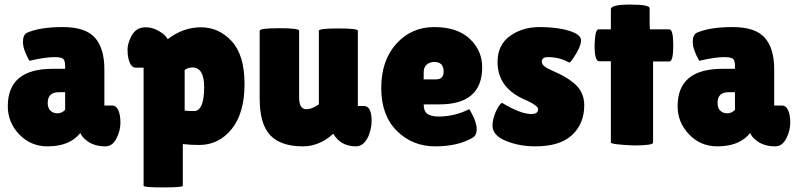

<svg xmlns="http://www.w3.org/2000/svg" viewBox="-20 -628 3477 837"><path d="M108 -363Q80 -413 80 -444.5Q80 -476 97 -485Q154 -510 253.5 -510Q353 -510 394 -463.5Q435 -417 435 -326V-168H469Q486 -168 495.5 -148Q505 -128 505 -93Q505 -58 487.5 -24Q470 10 440 10Q386 10 353 -19Q338 -31 330 -48Q284 10 187 10Q114 10 64 -42Q14 -94 14 -165Q14 -328 209 -328H264V-338Q264 -364 255.5 -371.5Q247 -379 216 -379Q178 -379 108 -363ZM188 -179Q188 -157 200 -145.5Q212 -134 230.5 -134Q249 -134 264 -149V-226H236Q188 -226 188 -179Z M777 182Q777 189 691.5 189Q606 189 606 182V-333H572Q548 -333 539 -377Q536 -391 536 -413Q536 -435 550 -465Q570 -509 614 -509Q643 -509 667.5 -495.5Q692 -482 701.5 -470.5Q711 -459 711 -457Q778 -509 856 -509Q934 -509 990 -448.5Q1046 -388 1046 -261.5Q1046 -135 990 -65.5Q934 4 848 4Q809 4 777 0ZM818 -334Q801 -334 785 -323V-146Q802 -144 812.5 -144Q823 -144 829 -144Q870 -148 870 -249Q870 -334 818 -334Z M1112 -494Q1112 -505 1198 -505Q1284 -505 1284 -494V-202Q1284 -152 1316 -152Q1340 -152 1370 -173V-494Q1370 -504 1455 -504Q1540 -504 1540 -494V-166H1566Q1600 -166 1600 -101Q1600 -68 1586 -34Q1566 10 1532 10Q1465 10 1433 -45L1432 -44Q1371 10 1301 10Q1204 10 1158 -38.5Q1112 -87 1112 -199Z M2039 -27Q1976 10 1877 10Q1778 10 1710 -57.5Q1642 -125 1642 -244.5Q1642 -364 1707.5 -437Q1773 -510 1873 -510Q1973 -510 2027.5 -459Q2082 -408 2082 -335Q2082 -173 1896 -173H1827Q1827 -143 1843.5 -131.5Q1860 -120 1892 -120Q1962 -120 2025 -152Q2026 -153 2034 -138Q2058 -95 2058 -65.5Q2058 -36 2039 -27ZM1914 -316Q1914 -358 1873 -358Q1854 -358 1840.5 -346.5Q1827 -335 1827 -313V-282H1881Q1914 -282 1914 -316Z M2168 -180Q2249 -131 2296 -131Q2326 -131 2326 -152Q2326 -167 2274 -191Q2149 -242 2149 -358Q2149 -432 2203 -471Q2257 -510 2332.5 -510Q2408 -510 2460.5 -494Q2513 -478 2513 -452Q2513 -430 2491.5 -394Q2470 -358 2462 -355Q2419 -379 2369 -379Q2342 -379 2342 -360Q2342 -348 2352.5 -339.5Q2363 -331 2391 -318.5Q2419 -306 2437.5 -296Q2456 -286 2479 -268Q2527 -230 2527 -169Q2527 -89 2474 -39.5Q2421 10 2314 10Q2243 10 2185 -14Q2127 -38 2127 -80Q2127 -108 2140.5 -139Q2154 -170 2168 -180Z M2827 -6Q2827 6 2743 6Q2643 2 2643 -7V-361H2592Q2572 -361 2572 -430Q2572 -448 2575.5 -474Q2579 -500 2590 -500H2643V-588Q2643 -608 2727.5 -608Q2812 -608 2812 -592V-528L2813 -500H2898Q2915 -500 2915 -430Q2915 -360 2898 -360H2827Z M3028 -363Q3000 -413 3000 -444.5Q3000 -476 3017 -485Q3074 -510 3173.5 -510Q3273 -510 3314 -463.5Q3355 -417 3355 -326V-168H3389Q3406 -168 3415.5 -148Q3425 -128 3425 -93Q3425 -58 3407.5 -24Q3390 10 3360 10Q3306 10 3273 -19Q3258 -31 3250 -48Q3204 10 3107 10Q3034 10 2984 -42Q2934 -94 2934 -165Q2934 -328 3129 -328H3184V-338Q3184 -364 3175.5 -371.5Q3167 -379 3136 -379Q3098 -379 3028 -363ZM3108 -179Q3108 -157 3120 -145.5Q3132 -134 3150.5 -134Q3169 -134 3184 -149V-226H3156Q3108 -226 3108 -179Z"/></svg>

Font: Lilita One
Style: Regular
Weight: 400
Designer: Juan Montoreano
Foundry: Juan Montoreano
Version: Version 1.002